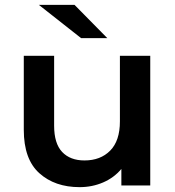

<svg xmlns="http://www.w3.org/2000/svg" viewBox="-20 -764 721 791"><path d="M308 7Q206 7 142 -50.5Q78 -108 78 -229V-534H203V-246Q203 -173 236 -138Q269 -103 328 -103Q394 -103 434 -143.5Q474 -184 474 -264V-534H599V0H480V-68Q450 -32 405 -12.5Q360 7 308 7ZM314 -607 140 -744H287L422 -607Z"/></svg>

Font: Montserrat SemiBold
Style: Regular
Weight: 600
Designer: Julieta Ulanovsky
Foundry: Julieta Ulanovsky
Version: Version 9.000; ttfautohint (v1.8.4.7-5d5b)